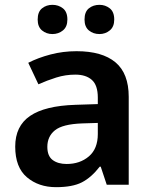

<svg xmlns="http://www.w3.org/2000/svg" viewBox="-20 -765 630 795"><path d="M297 -553Q403 -553 458 -507Q513 -461 513 -364V0H422L397 -75H393Q358 -30 319 -10Q280 10 212 10Q140 10 91.5 -31Q43 -72 43 -158Q43 -243 104.5 -285Q166 -327 292 -331L385 -334V-361Q385 -412 360.5 -434Q336 -456 292 -456Q251 -456 213 -444Q175 -432 139 -416L97 -505Q138 -526 189.5 -539.5Q241 -553 297 -553ZM320 -254Q239 -251 207.5 -225.5Q176 -200 176 -157Q176 -119 198 -102.5Q220 -86 256 -86Q311 -86 348 -117.5Q385 -149 385 -210V-256ZM136 -684Q136 -716 154 -730.5Q172 -745 197 -745Q222 -745 240.5 -730.5Q259 -716 259 -684Q259 -654 240.5 -639Q222 -624 197 -624Q172 -624 154 -639Q136 -654 136 -684ZM330 -684Q330 -716 348 -730.5Q366 -745 392 -745Q416 -745 434.5 -730.5Q453 -716 453 -684Q453 -654 434.5 -639Q416 -624 392 -624Q366 -624 348 -639Q330 -654 330 -684Z"/></svg>

Font: Noto Sans Sora Sompeng Semi
Style: Bold
Weight: 700
Designer: Monotype Design Team. David Williams.
Foundry: Monotype Imaging Inc.
Version: Version 2.101; ttfautohint (v1.8.4.7-5d5b)